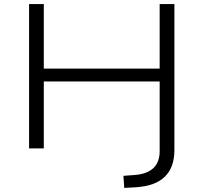

<svg xmlns="http://www.w3.org/2000/svg" viewBox="-20 -725 994 938"><path d="M587 193 583 134 636 130Q697 126 728.5 97Q760 68 760 14V-327H194V0H122V-705H194V-390H760V-705H832V9Q832 50 820.5 82.5Q809 115 785.5 138Q762 161 726.5 174Q691 187 642 190Z"/></svg>

Font: Nunito Sans 10pt Expanded Light
Style: Regular
Weight: 300
Width: 7
Designer: Vernon Adams
Foundry: Vernon Adams
Version: Version 3.101;gftools[0.9.27]